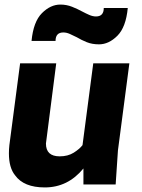

<svg xmlns="http://www.w3.org/2000/svg" viewBox="-20 -807 620 840"><path d="M413 -613Q383 -613 359.5 -622.5Q336 -632 316 -644Q300 -652 285.5 -658.5Q271 -665 257 -665Q223 -665 223 -628H118Q126 -712 163.5 -749.5Q201 -787 244 -787Q271 -787 295 -777.5Q319 -768 339 -757Q356 -748 371 -741.5Q386 -735 400 -735Q434 -735 434 -772H539Q531 -688 493.5 -650.5Q456 -613 413 -613ZM176 13Q84 13 46 -40Q19 -73 19 -136Q19 -153 21 -172L68 -530H226L181 -179Q181 -123 241 -123Q277 -123 302.5 -139Q328 -155 341 -172L388 -530H546L496 -149L486 0H345V-70Q277 13 176 13Z"/></svg>

Font: Tanohe Sans
Style: Bold Italic
Weight: 700
Designer: Village Type and Design LLC & Cristiano Sobral
Foundry: Cooper Hewitt Smithsonian Design Museum
Version: Version 1.00;September 29, 2021;FontCreator 13.0.0.2655 64-b